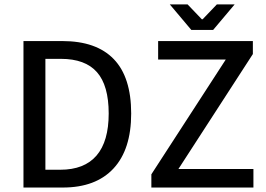

<svg xmlns="http://www.w3.org/2000/svg" viewBox="-20 -839 1192 859"><path d="M85 0V-655.3H258.8Q411.1 -655.3 489 -574.5Q566.9 -493.7 566.9 -331.1Q566.9 -170.4 487.8 -85.2Q408.7 0 261.2 0ZM183.1 -79.6H249.5Q357.4 -79.6 411.9 -143.1Q466.3 -206.5 466.3 -331.1Q466.3 -456.5 413.8 -516.1Q361.3 -575.7 252.4 -575.7H183.1ZM657.2 0V-59.1L990.2 -572.8H687.5V-655.3H1111.3V-597.2L778.3 -83H1113.8V0ZM835.9 -705.1 739.7 -819.3H819.3L882.8 -752.9H886.7L950.2 -819.3H1029.8L933.6 -705.1Z"/></svg>

Font: Varta Light SemiBold
Style: Regular
Weight: 600
Version: Version 1.004